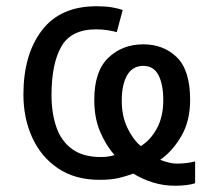

<svg xmlns="http://www.w3.org/2000/svg" viewBox="-20 -566 682 615"><path d="M289 -546Q318 -546 338.5 -542.5Q359 -539 373 -534L354 -463Q344 -466 326 -469Q308 -472 288 -472Q208 -472 176.5 -417Q145 -362 145 -261Q145 -204 160.5 -159Q176 -114 211 -88.5Q246 -63 303 -63Q320 -63 332 -65.5Q344 -68 347 -69Q319 -101 300.5 -144.5Q282 -188 282 -246Q282 -338 327 -381Q372 -424 439 -424Q504 -424 546.5 -382.5Q589 -341 589 -246Q589 -178 560.5 -129.5Q532 -81 493 -54Q503 -50 518 -46Q533 -42 548 -42Q578 -42 605 -49V21Q593 25 575.5 27Q558 29 541 29Q504 29 470 18.5Q436 8 407 -10Q386 -2 361 4Q336 10 299 10Q220 10 165.5 -27Q111 -64 83 -126Q55 -188 55 -263Q55 -391 114 -468.5Q173 -546 289 -546ZM439 -355Q405 -355 387.5 -325.5Q370 -296 370 -243Q370 -194 388 -156.5Q406 -119 431 -98Q463 -118 483 -155.5Q503 -193 503 -245Q503 -296 487.5 -325.5Q472 -355 439 -355Z"/></svg>

Font: Noto Sans Living
Style: Regular
Weight: 400
Designer: Monotype Design Team
Foundry: Monotype Imaging Inc.
Version: Version 2.013; ttfautohint (v1.8.4.7-5d5b)